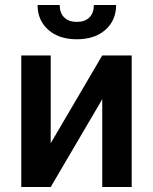

<svg xmlns="http://www.w3.org/2000/svg" viewBox="-20 -751 614 771"><path d="M65.4 0ZM390.6 -528.3H508.8V0H390.6V-352.5L183.6 0H65.4V-528.3H183.6V-175.8ZM446.3 -731Q446.3 -669.4 403.3 -631.3Q360.4 -593.3 288.6 -593.3Q216.8 -593.3 173.8 -631.3Q130.9 -669.4 130.9 -731H219.7Q219.7 -698.7 238 -680.9Q256.3 -663.1 288.6 -663.1Q320.8 -663.1 338.9 -680.9Q356.9 -698.7 356.9 -731Z"/></svg>

Font: Roboto-o Medium
Style: Regular
Weight: 500
Designer: Google
Version: Version 2.134; 2016; ttfautohint (v1.6)